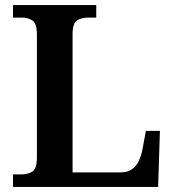

<svg xmlns="http://www.w3.org/2000/svg" viewBox="-20 -734 684 754"><path d="M31 0V-49H64Q90 -49 107.5 -60.5Q125 -72 125 -117V-597Q125 -642 107.5 -653.5Q90 -665 64 -665H31V-714H358V-665H326Q301 -665 283 -654Q265 -643 265 -601V-57H454Q480 -57 497 -68.5Q514 -80 524 -100Q534 -120 539 -145L553 -220H608L601 0Z"/></svg>

Font: Noto Nastaliq Urdu SemiBold
Style: Regular
Weight: 600
Version: Version 3.007